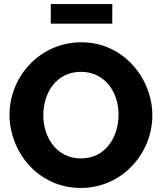

<svg xmlns="http://www.w3.org/2000/svg" viewBox="-20 -923 800 949"><path d="M231 -806H535V-903H231ZM27 -356C27 -173 168 6 379 6C585 6 733 -166 733 -353C733 -533 593 -714 382 -714C177 -714 27 -544 27 -356ZM380 -140C259 -140 194 -245 194 -354C194 -461 256 -568 380 -568C500 -568 566 -466 566 -356C566 -250 505 -140 380 -140Z"/></svg>

Font: FIGSv2-sans-serif ExtraBold
Style: Regular
Weight: 800
Designer: Matt McInerney, Pablo Impallari, Rodrigo Fuenzalida,Mirko Velimirovic
Foundry: Matt McInerney, Pablo Impallari, Rodrigo Fuenzalida
Version: Version 4.021;hotconv 1.0.109;makeotfexe 2.5.65596